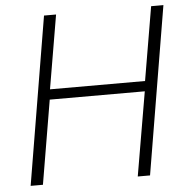

<svg xmlns="http://www.w3.org/2000/svg" viewBox="-52 -774 795 825"><g transform="rotate(-5 345.5 -362.0)"><path d="M168 -724H220L166 -406H576L630 -724H683L562 0H509L571 -362H161L100 0H47Z"/></g></svg>

Font: Nebula Sans Light
Style: Regular
Weight: 300
Italic angle: -9°
Designer: Paul D. Hunt for Adobe (as Source Sans)
Foundry: Nebula Entertainment & Broadcasting LLC
Version: Version 1.010